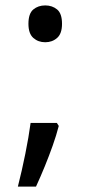

<svg xmlns="http://www.w3.org/2000/svg" viewBox="-20 -570 334 709"><path d="M190 -116 197 -105Q188 -70 174.5 -32Q161 6 145.5 44Q130 82 113 119H46Q61 60 73.5 -2Q86 -64 93 -116ZM147 -414Q121 -414 103 -430Q85 -446 85 -482Q85 -520 103 -535Q121 -550 147 -550Q173 -550 191 -535Q209 -520 209 -482Q209 -446 191 -430Q173 -414 147 -414Z"/></svg>

Font: uoriya85
Style: Book
Weight: 400
Designer: Jelle Bosma - Monotype Design Team
Foundry: Monotype Imaging Inc.
Version: Version 2.003